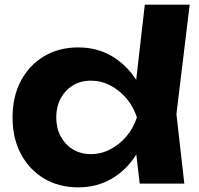

<svg xmlns="http://www.w3.org/2000/svg" viewBox="-20 -790 858 826"><path d="M581 0 556 -215 590 -283 557 -369 603 -770H796L739 -299L773 0ZM624 -285Q609 -194 567 -126.5Q525 -59 461 -21.5Q397 16 317 16Q233 16 169.5 -22Q106 -60 70 -127.5Q34 -195 34 -285Q34 -375 70 -442.5Q106 -510 169.5 -548Q233 -586 317 -586Q397 -586 461 -548.5Q525 -511 567.5 -444Q610 -377 624 -285ZM222 -285Q222 -239 241 -203.5Q260 -168 293.5 -147.5Q327 -127 371 -127Q415 -127 454.5 -147.5Q494 -168 524 -203.5Q554 -239 569 -285Q554 -331 524 -366.5Q494 -402 454.5 -422.5Q415 -443 371 -443Q327 -443 293.5 -422.5Q260 -402 241 -366.5Q222 -331 222 -285Z"/></svg>

Font: Unbounded SemiBold
Style: Regular
Weight: 600
Designer: Luke Prowse, Jean-Baptiste Morizot, Fátima Lázaro, Florian Runge
Foundry: NaN
Version: Version 1.700